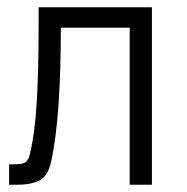

<svg xmlns="http://www.w3.org/2000/svg" viewBox="-20 -507 512 527"><path d="M5 0V-56H19Q42 -56 50 -61.5Q58 -67 62 -84Q76 -142 81 -229Q86 -316 86 -431V-487H397V0H336V-431H147Q147 -312 140.5 -218Q134 -124 120 -62Q112 -26 90.5 -13Q69 0 27 0Z"/></svg>

Font: Zen Kaku Gothic Antique
Style: Regular
Weight: 400
Designer: Yoshimichi Ohira
Foundry: Positype
Version: Version 1.001